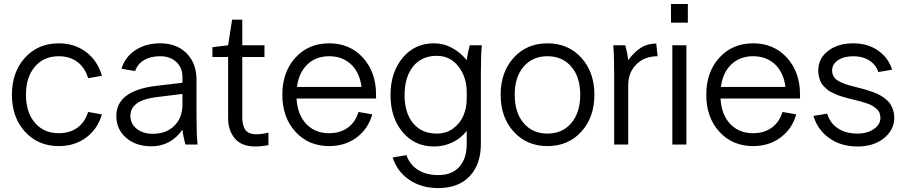

<svg xmlns="http://www.w3.org/2000/svg" viewBox="-20 -728 4564 967"><path d="M275.9 -509.8Q356 -509.8 414.1 -465.6Q472.2 -421.4 493.2 -346.2L423.8 -334Q408.7 -386.7 370.1 -415.8Q331.5 -444.8 275.9 -444.8Q200.7 -444.8 155.8 -392.3Q110.8 -339.8 110.8 -251Q110.8 -162.1 155.8 -109.6Q200.7 -57.1 275.9 -57.1Q331.5 -57.1 369.9 -85Q408.2 -112.8 423.8 -164.1L493.2 -151.9Q472.2 -78.6 414.1 -35.4Q356 7.8 275.9 7.8Q171.9 7.8 106 -64.5Q40 -136.7 40 -251Q40 -365.2 106 -437.5Q171.9 -509.8 275.9 -509.8Z M975.1 0H914.1Q902.8 -40 898.9 -75.2Q840.3 8.8 742.7 8.8Q664.6 8.8 615.2 -33.9Q565.9 -76.7 565.9 -144Q565.9 -272 769 -295.9L898.9 -311V-340.8Q898.9 -387.2 867.9 -416Q836.9 -444.8 787.1 -444.8Q739.3 -444.8 706.3 -425.8Q673.3 -406.7 660.6 -370.1L591.8 -381.8Q610.4 -441.9 662.4 -475.8Q714.4 -509.8 787.1 -509.8Q870.1 -509.8 919.9 -459.5Q969.7 -409.2 969.7 -326.2V-140.1Q969.7 -49.8 975.1 0ZM749 -54.2Q817.9 -54.2 858.4 -95Q898.9 -135.7 898.9 -201.2V-254.9L768.1 -238.8Q636.7 -223.1 636.7 -144Q636.7 -105 668.2 -79.6Q699.7 -54.2 749 -54.2Z M1128.9 -131.8V-440.9H1049.8V-490.2L1128.9 -500L1148.9 -628.9H1200.2V-500H1312V-440.9H1200.2V-136.2Q1200.2 -97.7 1215.3 -74.7Q1230.5 -51.8 1272 -51.8Q1298.3 -51.8 1332 -60.1V2.9Q1298.3 9.8 1266.1 9.8Q1195.8 9.8 1162.4 -31Q1128.9 -71.8 1128.9 -131.8Z M1637.7 -509.8Q1742.2 -509.8 1808.1 -437.3Q1874 -364.7 1874 -251V-231.9H1473.6Q1478 -150.9 1522.2 -104Q1566.4 -57.1 1637.7 -57.1Q1693.4 -57.1 1731.7 -85Q1770 -112.8 1785.6 -164.1L1855 -151.9Q1834 -78.6 1775.9 -35.4Q1717.8 7.8 1637.7 7.8Q1533.7 7.8 1467.8 -64.5Q1401.9 -136.7 1401.9 -251Q1401.9 -365.2 1467.8 -437.5Q1533.7 -509.8 1637.7 -509.8ZM1637.7 -444.8Q1571.3 -444.8 1528.1 -403.6Q1484.9 -362.3 1475.6 -290H1800.8Q1791.5 -362.8 1748 -403.8Q1704.6 -444.8 1637.7 -444.8Z M2330.6 -2V-68.8Q2300.8 -30.8 2257.8 -10.5Q2214.8 9.8 2165.5 9.8Q2068.8 9.8 2007.8 -62.7Q1946.8 -135.3 1946.8 -249Q1946.8 -363.8 2007.8 -436.8Q2068.8 -509.8 2165.5 -509.8Q2214.4 -509.8 2257.1 -486.6Q2299.8 -463.4 2330.6 -424.8Q2335.4 -461.9 2345.7 -500H2406.7Q2401.9 -455.1 2401.9 -359.9V-2.9Q2401.9 99.6 2345.5 159.4Q2289.1 219.2 2187.5 219.2Q2102.1 219.2 2041 177.5Q1980 135.7 1957.5 64.9L2026.9 53.2Q2043.9 101.6 2085.4 127.7Q2127 153.8 2187.5 153.8Q2256.3 153.8 2293.5 112.1Q2330.6 70.3 2330.6 -2ZM2017.6 -249Q2017.6 -159.2 2060.8 -107.2Q2104 -55.2 2179.7 -55.2Q2226.6 -55.2 2261.5 -80.3Q2296.4 -105.5 2313.5 -144.8Q2330.6 -184.1 2330.6 -231V-264.2Q2330.6 -339.8 2288.8 -393.3Q2247.1 -446.8 2179.7 -446.8Q2104 -446.8 2060.8 -393.6Q2017.6 -340.3 2017.6 -249Z M2737.3 7.8Q2633.3 7.8 2567.4 -64.5Q2501.5 -136.7 2501.5 -251Q2501.5 -365.2 2567.4 -437.5Q2633.3 -509.8 2737.3 -509.8Q2841.8 -509.8 2907.7 -437.3Q2973.6 -364.7 2973.6 -251Q2973.6 -137.2 2907.7 -64.7Q2841.8 7.8 2737.3 7.8ZM2572.3 -251Q2572.3 -161.1 2617.2 -108.2Q2662.1 -55.2 2737.3 -55.2Q2812.5 -55.2 2857.4 -108.2Q2902.3 -161.1 2902.3 -251Q2902.3 -339.8 2857.4 -392.3Q2812.5 -444.8 2737.3 -444.8Q2662.1 -444.8 2617.2 -392.3Q2572.3 -339.8 2572.3 -251Z M3068.4 -500H3129.4Q3139.6 -462.9 3144 -424.8Q3173.8 -465.3 3207.3 -487.1Q3240.7 -508.8 3285.2 -508.8L3292 -444.8Q3226.6 -444.8 3185.3 -404.1Q3144 -363.3 3144 -298.8V0H3073.2V-359.9Q3073.2 -455.1 3068.4 -500Z M3366.2 0V-500H3437V0ZM3359.4 -613.8V-708H3444.3V-613.8Z M3772.9 -509.8Q3877.4 -509.8 3943.4 -437.3Q4009.3 -364.7 4009.3 -251V-231.9H3608.9Q3613.3 -150.9 3657.5 -104Q3701.7 -57.1 3772.9 -57.1Q3828.6 -57.1 3866.9 -85Q3905.3 -112.8 3920.9 -164.1L3990.2 -151.9Q3969.2 -78.6 3911.1 -35.4Q3853 7.8 3772.9 7.8Q3668.9 7.8 3603 -64.5Q3537.1 -136.7 3537.1 -251Q3537.1 -365.2 3603 -437.5Q3668.9 -509.8 3772.9 -509.8ZM3772.9 -444.8Q3706.5 -444.8 3663.3 -403.6Q3620.1 -362.3 3610.8 -290H3936Q3926.8 -362.8 3883.3 -403.8Q3839.8 -444.8 3772.9 -444.8Z M4277.8 -509.8Q4350.1 -509.8 4402.1 -473.6Q4454.1 -437.5 4473.1 -377L4403.8 -365.2Q4391.1 -402.8 4357.9 -423.8Q4324.7 -444.8 4277.8 -444.8Q4230.5 -444.8 4200.7 -424.8Q4170.9 -404.8 4170.9 -373Q4170.9 -357.9 4177.2 -345.7Q4183.6 -333.5 4194.8 -325.4Q4206.1 -317.4 4221.4 -310.8Q4236.8 -304.2 4254.4 -299.1Q4272 -293.9 4292 -289.1Q4300.3 -287.1 4304.2 -286.1Q4326.7 -280.3 4341.1 -276.1Q4355.5 -272 4376.5 -264.4Q4397.5 -256.8 4410.9 -249.3Q4424.3 -241.7 4439.5 -230Q4454.6 -218.3 4463.4 -205.1Q4472.2 -191.9 4478 -173.6Q4483.9 -155.3 4483.9 -133.8Q4483.9 -74.7 4432.6 -32.5Q4381.3 9.8 4297.9 9.8Q4216.3 9.8 4157 -32Q4097.7 -73.7 4077.1 -144L4146 -155.8Q4160.2 -107.9 4200.2 -81.5Q4240.2 -55.2 4297.9 -55.2Q4348.1 -55.2 4381.1 -78.1Q4414.1 -101.1 4414.1 -133.8Q4414.1 -147.9 4409.4 -159.7Q4404.8 -171.4 4394 -180.4Q4383.3 -189.5 4373.3 -195.6Q4363.3 -201.7 4344.7 -207.8Q4326.2 -213.9 4314 -217.3Q4301.8 -220.7 4278.8 -226.1Q4259.8 -231 4250.2 -233.4Q4240.7 -235.8 4222.7 -241.2Q4204.6 -246.6 4195.1 -250.7Q4185.5 -254.9 4170.4 -262Q4155.3 -269 4147.2 -276.1Q4139.2 -283.2 4128.9 -293.7Q4118.7 -304.2 4113.5 -315.4Q4108.4 -326.7 4104.7 -341.6Q4101.1 -356.4 4101.1 -373Q4101.1 -433.1 4150.4 -471.4Q4199.7 -509.8 4277.8 -509.8Z"/></svg>

Font: LT Superior
Style: Regular
Weight: 400
Designer: Daniel Lyons
Foundry: LyonsType
Version: Version 1.000